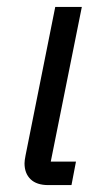

<svg xmlns="http://www.w3.org/2000/svg" viewBox="-20 -536 304 556"><path d="M187 0H120Q86 0 68.5 -17Q51 -34 51 -63Q51 -71 54 -86L140 -516H217L127 -68H200Z"/></svg>

Font: Aneliza
Style: Italic
Weight: 400
Italic angle: -11.31°
Designer: Mike Abbink, Paul van der Laan, Pieter van Rosmalen
Foundry: Bold Monday
Version: Version 3.0